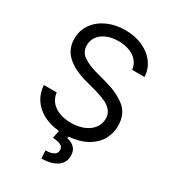

<svg xmlns="http://www.w3.org/2000/svg" viewBox="-218 -834 1043 1159"><g transform="rotate(30 303.5 -254.5)"><path d="M307.6 -638.7Q261.7 -638.7 226.3 -623.8Q190.9 -608.9 171.6 -582.5Q152.3 -556.2 152.3 -522.5Q152.3 -473.6 192.1 -447.8Q231.9 -421.9 289.1 -407.2L359.4 -387.7Q441.4 -366.7 500.5 -323Q559.6 -279.3 559.6 -192.4Q559.6 -138.2 533 -93.8Q506.3 -49.3 455.3 -21.5Q404.3 6.3 333.5 11.7L331.1 24.4Q361.8 29.3 382.6 49.3Q403.3 69.3 403.3 106.4Q403.3 136.7 386.5 159.7Q369.6 182.6 336.7 195.3Q303.7 208 256.8 208L253.9 153.3Q288.6 153.3 308.8 142.6Q329.1 131.8 329.1 109.4Q329.1 93.8 321.5 85Q314 76.2 298.3 71.5Q282.7 66.9 254.9 64.5L265.6 11.2Q201.2 5.4 153.3 -20.5Q105.5 -46.4 78.4 -88.1Q51.3 -129.9 47.9 -183.6H137.7Q141.6 -145.5 164.6 -119.4Q187.5 -93.3 223.4 -80.3Q259.3 -67.4 302.7 -67.4Q351.6 -67.4 390.4 -83Q429.2 -98.6 451.4 -127.7Q473.6 -156.7 473.6 -194.3Q473.6 -226.6 455.3 -248.5Q437 -270.5 407.5 -284.2Q377.9 -297.9 334 -310.5L247.1 -334Q160.2 -359.4 113.8 -404.3Q67.4 -449.2 67.4 -518.6Q67.4 -576.7 99.4 -621.8Q131.3 -667 186.8 -691.9Q242.2 -716.8 310.5 -716.8Q377.9 -716.8 431.6 -692.4Q485.4 -668 516.6 -625.2Q547.9 -582.5 549.8 -529.3H463.9Q460 -563.5 439.2 -588.1Q418.5 -612.8 384.3 -625.7Q350.1 -638.7 307.6 -638.7Z"/></g></svg>

Font: WEMIX Pretendard
Style: Regular
Weight: 400
Designer: Base glyphs from Inter by Rasmus Andersson; Hangeul glyphs from Noto Sans CJK(Source Han Sans) by Jang Soo-young and Kan
Foundry: Kil Hyung-jin
Version: Version 1.000